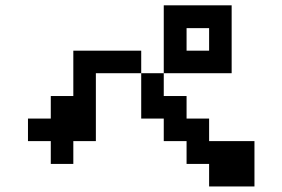

<svg xmlns="http://www.w3.org/2000/svg" viewBox="-20 -796 1040 707"><path d="M667 -609.4H750V-692.4H667ZM83 -276.4V-359.4H167V-442.4H250V-609.4H500V-526.4H333V-276.4H250V-192.4H167V-276.4ZM583 -526.4V-442.4H667V-359.4H750V-276.4H917V-109.4H750V-192.4H667V-276.4H583V-359.4H500V-526.4ZM583 -526.4V-776.4H833V-526.4Z"/></svg>

Font: KH Dot Dougenzaka 12
Style: Regular
Weight: 400
Designer: Original version for X68000 by Keitarou Hiraki (http://hp.vector.co.jp/authors/VA000874/) / TrueType conversion by Homem
Version: Version 1.00.20150527